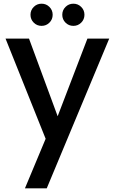

<svg xmlns="http://www.w3.org/2000/svg" viewBox="-20 -760 622 1039"><path d="M205 -620Q180 -620 162.5 -637.5Q145 -655 145 -680Q145 -705 162.5 -722.5Q180 -740 205 -740Q230 -740 247.5 -722.5Q265 -705 265 -680Q265 -655 247.5 -637.5Q230 -620 205 -620ZM377 -620Q352 -620 334.5 -637.5Q317 -655 317 -680Q317 -705 334.5 -722.5Q352 -740 377 -740Q402 -740 419.5 -722.5Q437 -705 437 -680Q437 -655 419.5 -637.5Q402 -620 377 -620ZM571 -551 233 259H115L227 -9L10 -551H137L292 -131L453 -551Z"/></svg>

Font: Fz Poppins Med
Style: Regular
Weight: 500
Designer: Ninad Kale (Devanagari), Jonny Pinhorn (Latin)
Foundry: Indian Type Foundry
Version: Vit hóa bi Vntype.Com & FontZin.Com